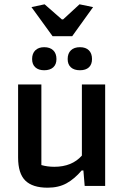

<svg xmlns="http://www.w3.org/2000/svg" viewBox="-20 -863 578 891"><path d="M126 -830 187 -843 267 -773H273L349 -843L412 -830L315 -695H224ZM129 -589Q129 -615 144 -629.5Q159 -644 185 -644Q212 -644 227 -629.5Q242 -615 242 -589Q242 -564 227 -550.5Q212 -537 185 -537Q159 -537 144 -550.5Q129 -564 129 -589ZM294 -589Q294 -615 309 -629.5Q324 -644 351 -644Q378 -644 392.5 -629.5Q407 -615 407 -589Q407 -564 392.5 -550.5Q378 -537 351 -537Q324 -537 309 -550.5Q294 -564 294 -589ZM64 -132V-471H172V-97Q200 -89 232 -89Q314 -89 360 -141V-471H468V0H373L367 -72H359Q326 -33 289 -12.5Q252 8 201 8Q131 8 97.5 -25Q64 -58 64 -132Z"/></svg>

Font: Athiti SemiBold
Style: Regular
Weight: 600
Designer: CadsonDemak Team
Foundry: CadsonDemak
Version: Version 1.033